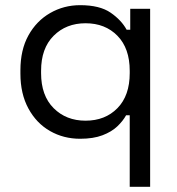

<svg xmlns="http://www.w3.org/2000/svg" viewBox="-20 -523 684 743"><path d="M482 200V-77H468Q456 -55 434 -34Q412 -13 376.5 0.5Q341 14 290 14Q226 14 173.5 -16Q121 -46 90 -103Q59 -160 59 -238V-251Q59 -330 90 -386Q121 -442 174 -472.5Q227 -503 290 -503Q366 -503 408 -474Q450 -445 470 -408H484V-489H561V200ZM311 -56Q387 -56 434.5 -104.5Q482 -153 482 -240V-249Q482 -336 434.5 -384.5Q387 -433 311 -433Q236 -433 187.5 -384.5Q139 -336 139 -249V-240Q139 -153 187.5 -104.5Q236 -56 311 -56Z"/></svg>

Font: Space Grotesk Light
Style: Regular
Weight: 400
Version: Version 2.000